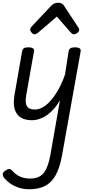

<svg xmlns="http://www.w3.org/2000/svg" viewBox="-25 -860 659 1399"><path d="M207 16Q157 16 125 -4.5Q93 -25 81.5 -66.5Q70 -108 81 -170L136 -486Q140 -503 150 -509Q160 -515 180 -515Q207 -515 216.5 -507Q226 -499 222 -482L166 -166Q160 -132 163.5 -108.5Q167 -85 183 -73.5Q199 -62 230 -62Q260 -62 290.5 -80.5Q321 -99 350 -133.5Q379 -168 404.5 -215Q430 -262 449 -318L475 -486Q479 -503 489 -509Q499 -515 520 -515Q546 -515 556 -507Q566 -499 562 -482L426 278Q410 363 380.5 416.5Q351 470 304 494.5Q257 519 188 519Q148 519 113.5 508Q79 497 52 478.5Q25 460 7 439Q-4 425 -5 411Q-6 397 14 383Q32 371 42.5 371Q53 371 66 386Q93 415 124 428Q155 441 194 441Q237 441 265.5 424.5Q294 408 311.5 371.5Q329 335 341 275L412 -130Q391 -93 366.5 -65.5Q342 -38 315.5 -20Q289 -2 261.5 7Q234 16 207 16ZM228 -610Q217 -610 206 -621.5Q195 -633 195 -644Q195 -650 197.5 -655Q200 -660 204 -665L348 -818Q359 -829 371 -834.5Q383 -840 400 -840Q416 -840 426.5 -833.5Q437 -827 443 -816L545 -661Q550 -654 551 -649.5Q552 -645 552 -641Q552 -630 538 -620Q524 -610 514 -610Q506 -610 500 -614.5Q494 -619 489 -625L389 -739L255 -624Q248 -619 241.5 -614.5Q235 -610 228 -610Z"/></svg>

Font: Playwrite ZA
Style: Regular
Weight: 400
Designer: Veronika Burian, José Scaglione
Foundry: TypeTogether
Version: Version 1.002